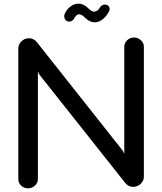

<svg xmlns="http://www.w3.org/2000/svg" viewBox="-20 -1020 886 1049"><path d="M80 -41V-756Q80 -778 97.5 -794.5Q115 -811 138 -811Q165 -811 182 -789L652 -195L659 -179V-765Q659 -785 674.5 -800Q690 -815 712 -815Q734 -815 750 -800Q766 -785 766 -765V-54Q766 -32 748.5 -15.5Q731 1 707 1Q681 1 663 -22L194 -614L187 -630V-41Q187 -21 171 -6Q155 9 133 9Q111 9 95.5 -6Q80 -21 80 -41ZM552 -995Q564 -995 571.5 -988.5Q579 -982 579 -970Q579 -962 571 -949Q538 -898 497 -898Q470 -898 445 -923Q426 -942 412 -942Q404 -942 397 -935.5Q390 -929 385 -919Q382 -912 374 -907Q366 -902 358 -902Q346 -902 338.5 -910.5Q331 -919 331 -932Q331 -939 333 -943Q344 -969 365 -984.5Q386 -1000 409 -1000Q437 -1000 463 -974Q483 -956 493 -956Q502 -956 511 -962Q520 -968 525 -978Q536 -995 552 -995Z"/></svg>

Font: Tsukimi Rounded SemiBold
Style: Regular
Weight: 600
Designer: Takashi Funayama
Foundry: Takashi Funayama
Version: Version 1.032; ttfautohint (v1.8.3)